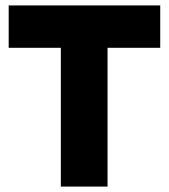

<svg xmlns="http://www.w3.org/2000/svg" viewBox="-20 -687 622 707"><path d="M12 -667V-511H204V0H376V-511H570V-667Z"/></svg>

Font: Maven Pro
Style: Black
Weight: 900
Designer: Joe Prince
Foundry: Joe Prince
Version: Version 1.003